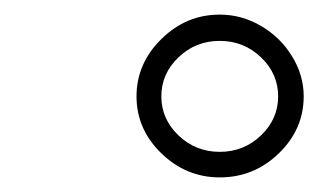

<svg xmlns="http://www.w3.org/2000/svg" viewBox="-20 -823 436 263"><path d="M396 -691Q396 -646 362 -613Q328 -580 281 -580Q235 -580 201 -613Q167 -646 167 -691Q167 -736 201 -769.5Q235 -803 281 -803Q311 -803 337.5 -787.5Q364 -772 380 -746Q396 -720 396 -691ZM201 -691Q201 -660 224.5 -637.5Q248 -615 281 -615Q314 -615 337.5 -637.5Q361 -660 361 -691Q361 -722 337.5 -744.5Q314 -767 281 -767Q248 -767 224.5 -744.5Q201 -722 201 -691Z"/></svg>

Font: Gontserrat Light
Style: Italic
Weight: 300
Italic angle: -11.3°
Designer: Julieta Ulanovsky
Foundry: Julieta Ulanovsky
Version: Version 6.001